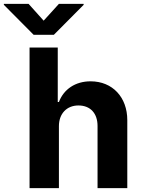

<svg xmlns="http://www.w3.org/2000/svg" viewBox="-91 -974 739 994"><path d="M214 -321C214 -386 255 -428 315 -428C377 -428 414 -387 414 -322V0H568V-352C568 -470 492 -553 378 -553C299 -553 239 -512 214 -446H208V-728H62V0H214ZM-71 -949 83 -794H188L342 -949V-954H214L135 -867L57 -954H-71Z"/></svg>

Font: Wafeq
Style: Bold
Weight: 700
Designer: Rasmus Andersson & Azza Alameddine
Foundry: Google & TypeTogether
Version: Version 3.000;FEAKit 1.0